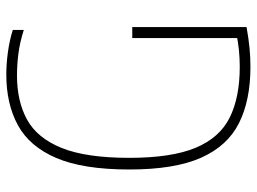

<svg xmlns="http://www.w3.org/2000/svg" viewBox="-120 -668 794 593"><g transform="rotate(-90 276.5 -372.0)"><path d="M366 5Q262.5 5 192 -30.5Q121.5 -66 85.2 -147.8Q49 -229.5 49 -369Q49 -511.5 84.5 -594.5Q120 -677.5 185.8 -713.2Q251.5 -749 342 -749Q376 -749 412 -744Q448 -739 480 -729V-695Q442.5 -707 408 -711.5Q373.5 -716 339 -716Q259.5 -716 202.8 -684.8Q146 -653.5 115.5 -578Q85 -502.5 85 -369Q85 -239 116 -164.5Q147 -90 209.5 -59Q272 -28 366 -28Q392.5 -28 417.2 -30.5Q442 -33 466 -38L455 -20V-360H489V-7Q452.5 -0.5 424 2.2Q395.5 5 366 5Z"/></g></svg>

Font: Encode Sans SC Condensed Thin
Style: Regular
Weight: 100
Width: 3
Designer: Multiple Designers
Foundry: Impallari Type
Version: Version 3.002